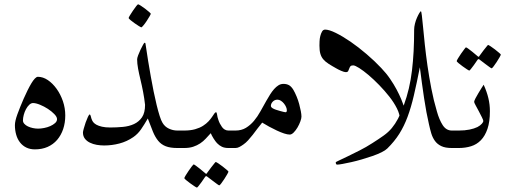

<svg xmlns="http://www.w3.org/2000/svg" viewBox="-20 -683 2353 886"><path d="M281.2 -150.4Q281.2 -116.2 271.5 -87.4Q261.7 -58.6 243.7 -37.6Q225.6 -16.6 199.7 -5.1Q173.8 6.3 141.1 6.3Q118.7 6.3 101.3 -2.2Q84 -10.7 72.3 -25.9Q60.5 -41 54.7 -61.5Q48.8 -82 48.8 -105.5Q48.8 -124 60.3 -155.8Q71.8 -187.5 89.4 -228Q98.1 -248 107.2 -266.1Q116.2 -284.2 124.5 -298.1Q132.8 -312 140.6 -320.3Q148.4 -328.6 154.8 -328.6Q178.2 -328.6 200.7 -313.5Q223.1 -298.3 241.2 -273.2Q259.3 -248 270.3 -216.1Q281.2 -184.1 281.2 -150.4ZM132.3 -207.5Q123.5 -207.5 115 -199.5Q106.4 -191.4 99.9 -179.2Q93.3 -167 89.6 -152.8Q85.9 -138.7 85.9 -127Q85.9 -118.7 92.3 -111.6Q98.6 -104.5 108.9 -99.6Q119.1 -94.7 131.8 -92Q144.5 -89.4 155.8 -89.4Q168 -89.4 183.3 -92.3Q198.7 -95.2 211.9 -101.1Q225.1 -106.9 234.1 -115Q243.2 -123 243.2 -133.3Q243.2 -143.6 230.7 -156.5Q218.3 -169.4 200.9 -180.7Q183.6 -191.9 164.6 -199.7Q145.5 -207.5 132.3 -207.5Z M822.3 0H798.3Q765.6 0 744.9 -8.1Q724.1 -16.1 710.2 -33Q696.3 -49.8 685.8 -75.2Q675.3 -100.6 662.1 -136.2Q645.5 -107.4 630.6 -85.9Q615.7 -64.5 595.2 -50.3Q565.4 -29.8 531 -20.8Q496.6 -11.7 460.4 -11.7Q443.8 -11.7 426.5 -14.6Q409.2 -17.6 394.8 -24.7Q380.4 -31.7 371.6 -43.2Q362.8 -54.7 362.8 -71.8Q362.8 -76.2 366.5 -89.6Q370.1 -103 375.2 -117.7Q380.4 -132.3 385.7 -143.6Q391.1 -154.8 393.6 -154.8Q395.5 -154.8 397 -151.9Q398.4 -148.9 399.4 -145L401.4 -137.2Q402.3 -133.3 403.8 -130.9Q405.8 -125 410.6 -118.9Q415.5 -112.8 425 -107.4Q434.6 -102.1 450.2 -98.4Q465.8 -94.7 488.3 -94.7Q518.1 -94.7 546.9 -97.4Q575.7 -100.1 598.4 -110.6Q621.1 -121.1 635.3 -141.8Q649.4 -162.6 649.4 -199.2Q646 -229.5 640.4 -258.8Q634.8 -288.1 628.2 -315.2Q621.6 -342.3 617.2 -366.2Q612.8 -390.1 612.8 -409.2Q612.8 -415 617.4 -427.7Q622.1 -440.4 628.4 -453.6Q634.8 -466.8 640.1 -476.3Q645.5 -485.8 647 -485.8Q650.4 -485.8 651.1 -482.7Q651.9 -479.5 653.3 -468.8Q657.7 -437 663.6 -401.6Q669.4 -366.2 675.8 -330.3Q682.1 -294.4 689 -260.7Q695.8 -227.1 702.9 -198.2Q710 -169.4 716.8 -147.9Q723.6 -126.5 730 -116.2Q740.7 -98.1 759.5 -89.4Q778.3 -80.6 798.3 -80.6H822.3Q834.5 -80.6 841.6 -76.9Q848.6 -73.2 852.1 -67.9Q855.5 -62.5 856.4 -55.4Q857.4 -48.3 857.4 -40.5Q857.4 -32.7 856.4 -25.6Q855.5 -18.6 852.1 -12.9Q848.6 -7.3 841.6 -3.7Q834.5 0 822.3 0ZM675.8 -619.6Q675.8 -617.2 669.9 -607.2Q664.1 -597.2 656.7 -585.9Q649.4 -574.7 641.8 -565.7Q634.3 -556.6 631.8 -556.6Q630.4 -556.6 621.1 -562.5Q611.8 -568.4 601.3 -575.7Q590.8 -583 582.3 -590.1Q573.7 -597.2 573.7 -600.1Q573.7 -602.5 579.8 -612.5Q585.9 -622.6 593.5 -633.8Q601.1 -645 608.2 -654.1Q615.2 -663.1 617.2 -663.1Q619.6 -663.1 629.4 -657Q639.2 -650.9 649.4 -643.1Q659.7 -635.3 667.7 -628.2Q675.8 -621.1 675.8 -619.6Z M1059.6 0H1034.2Q1016.1 0 1003.9 -5.9Q991.7 -11.7 981.4 -22.5Q974.1 -30.3 965.8 -43.5Q957.5 -56.6 952.6 -68.4Q940.9 -55.7 929.4 -43.2Q918 -30.8 903.6 -21.2Q889.2 -11.7 871.6 -5.9Q854 0 830.1 0H806.2Q793.9 0 786.9 -3.7Q779.8 -7.3 776.4 -12.9Q772.9 -18.6 772 -25.6Q771 -32.7 771 -40.5Q771 -48.3 772 -55.4Q772.9 -62.5 776.4 -67.9Q779.8 -73.2 786.9 -76.9Q793.9 -80.6 806.2 -80.6H830.1Q858.9 -80.6 880.4 -86.7Q901.9 -92.8 917 -102.5Q932.1 -112.3 941.9 -122.8Q951.7 -133.3 958.3 -143.1Q964.8 -152.8 969 -158.9Q973.1 -165 976.6 -165Q980.5 -165 981.7 -154.1Q982.9 -143.1 987.8 -129.4Q990.2 -121.6 994.6 -113Q999 -104.5 1004.4 -96.9Q1009.8 -89.4 1017.3 -85Q1024.9 -80.6 1034.2 -80.6H1059.6Q1071.8 -80.6 1078.9 -76.9Q1085.9 -73.2 1089.6 -67.9Q1093.3 -62.5 1094.2 -55.4Q1095.2 -48.3 1095.2 -40.5Q1095.2 -32.7 1094.2 -25.6Q1093.3 -18.6 1089.6 -12.9Q1085.9 -7.3 1078.9 -3.7Q1071.8 0 1059.6 0ZM1034.2 108.9Q1034.2 111.3 1028.3 121.6Q1022.5 131.8 1015.1 143.1Q1007.8 154.3 1001 163.3Q994.1 172.4 991.7 172.4Q990.2 172.4 981.7 166.3Q973.1 160.2 962.9 152.3Q951.2 144 936.5 132.3Q934.1 129.9 931.6 129.9Q929.7 129.9 927.2 132.3Q917.5 146.5 909.7 157.7Q902.3 167.5 896.5 175Q890.6 182.6 888.7 182.6Q886.7 182.6 877.4 176.5Q868.2 170.4 857.7 162.8Q847.2 155.3 838.9 148.2Q830.6 141.1 830.6 139.2Q830.6 136.7 836.7 126.5Q842.8 116.2 850.6 105Q858.4 93.8 865.2 84.7Q872.1 75.7 873 75.7Q876.5 75.7 884.8 82.3Q893.1 88.9 902.3 95.7Q913.1 104 925.8 115.2Q929.7 119.1 931.6 119.1Q933.6 119.1 936.5 113.8Q946.3 100.1 954.6 89.4Q961.9 80.6 968 72.5Q974.1 64.5 975.6 64.5Q977.5 64.5 987.3 70.8Q997.1 77.1 1007.3 85.2Q1017.6 93.3 1025.9 100.3Q1034.2 107.4 1034.2 108.9Z M1371.1 -145Q1371.1 -136.7 1366 -122.6Q1360.8 -108.4 1352.8 -94.7Q1344.7 -81.1 1335.2 -71.5Q1325.7 -62 1316.9 -62Q1306.6 -62 1291 -67.1Q1275.4 -72.3 1257.6 -80.6Q1239.7 -88.9 1221.9 -98.6Q1204.1 -108.4 1189.9 -117.2Q1178.2 -103.5 1167.5 -88.9Q1156.7 -74.2 1146 -60.5Q1135.3 -46.9 1124.8 -35.4Q1114.3 -23.9 1103 -16.1Q1092.8 -8.8 1084 -4.4Q1075.2 0 1066.4 0H1042.5Q1030.3 0 1023.2 -3.7Q1016.1 -7.3 1012.7 -12.9Q1009.3 -18.6 1008.3 -25.6Q1007.3 -32.7 1007.3 -40.5Q1007.3 -48.3 1008.3 -55.4Q1009.3 -62.5 1012.7 -67.9Q1016.1 -73.2 1023.2 -76.9Q1030.3 -80.6 1042.5 -80.6H1066.4Q1094.2 -80.6 1114.7 -93Q1135.3 -105.5 1151.9 -125.2Q1168.5 -145 1181.9 -169.4Q1195.3 -193.8 1209 -217.8Q1217.8 -233.4 1226.6 -247.3Q1235.4 -261.2 1244.9 -272Q1254.4 -282.7 1264.9 -289.3Q1275.4 -295.9 1288.1 -295.9Q1302.7 -295.9 1313.5 -290Q1324.2 -284.2 1334 -268.1Q1341.8 -254.4 1348.9 -237.3Q1356 -220.2 1360.6 -202.9Q1365.2 -185.5 1368.2 -170.2Q1371.1 -154.8 1371.1 -145ZM1303.7 -173.8Q1303.7 -181.2 1300 -189.5Q1296.4 -197.8 1290.3 -205.3Q1284.2 -212.9 1276.4 -218Q1268.6 -223.1 1260.3 -223.1Q1247.6 -223.1 1238.8 -214.1Q1230 -205.1 1230 -193.8Q1230 -191.9 1231.4 -189.5Q1232.9 -187 1237.8 -183.6Q1244.1 -179.7 1253.7 -176.5Q1263.2 -173.3 1272.2 -170.9Q1281.2 -168.5 1288.3 -166.7Q1295.4 -165 1297.4 -165Q1303.7 -165 1303.7 -173.8Z M1852.1 -159.7Q1852.1 -147.5 1845.2 -133.3Q1843.3 -129.4 1839.1 -126.5Q1835 -123.5 1831.5 -123.5Q1825.2 -123.5 1825.2 -133.3Q1825.2 -155.3 1811.8 -182.4Q1798.3 -209.5 1776.9 -236.8Q1755.4 -264.2 1730 -290.3Q1704.6 -316.4 1680.7 -336.7Q1656.7 -356.9 1637.5 -369.1Q1618.2 -381.3 1609.9 -381.3Q1600.1 -381.3 1596.7 -376.7Q1593.3 -372.1 1591.3 -366Q1589.4 -359.9 1586.7 -355Q1584 -350.1 1575.7 -350.1Q1568.4 -350.1 1554.9 -356Q1541.5 -361.8 1533.2 -366.7Q1511.2 -378.9 1496.1 -388.7Q1481 -398.4 1471.7 -409.4Q1462.4 -420.4 1458.3 -435.1Q1454.1 -449.7 1454.1 -472.7Q1454.1 -480 1454.6 -492.4Q1455.1 -504.9 1458 -516.6Q1460.9 -528.3 1466.1 -537.4Q1471.2 -546.4 1480.5 -546.4Q1498.5 -546.4 1529.8 -531Q1561 -515.6 1597.7 -490.5Q1634.3 -465.3 1671.6 -433.3Q1709 -401.4 1739.3 -369.1Q1762.7 -344.7 1780 -319.3Q1797.4 -293.9 1810.1 -270Q1822.8 -246.1 1831.3 -225.6Q1839.8 -205.1 1845.2 -189.5Q1848.6 -181.2 1850.3 -173.6Q1852.1 -166 1852.1 -159.7Z M2088.9 0H2064.9Q2034.7 0 2016.4 -8.8Q1998 -17.6 1987.1 -32.7Q1976.1 -47.9 1970.2 -67.4Q1964.4 -86.9 1959.5 -109.4Q1953.6 -134.3 1947.8 -165.5Q1941.9 -196.8 1936.8 -231Q1931.6 -265.1 1926.8 -301Q1921.9 -336.9 1917.5 -372.6Q1902.8 -298.3 1889.9 -242.9Q1877 -187.5 1860.8 -144Q1844.7 -100.6 1822.5 -65.4Q1800.3 -30.3 1767.1 2.4Q1758.8 10.7 1740.5 19.8Q1722.2 28.8 1699 36.9Q1675.8 44.9 1649.9 52.5Q1624 60.1 1601.1 65.2Q1578.1 70.3 1560.5 73.5Q1543 76.7 1535.6 76.7Q1532.2 76.7 1530.8 73.5Q1529.3 70.3 1529.3 65.9Q1529.3 64.5 1544.7 57.4Q1560.1 50.3 1584.2 38.6Q1608.4 26.9 1638.9 11.5Q1669.4 -3.9 1698.2 -22.5Q1729 -42 1750.7 -57.6Q1772.5 -73.2 1788.1 -92Q1803.7 -110.8 1816.7 -135.3Q1829.6 -159.7 1843.3 -196.8Q1857.4 -235.4 1866.7 -275.1Q1876 -314.9 1881.1 -357.7Q1886.2 -400.4 1888.7 -447Q1891.1 -493.7 1891.1 -546.4Q1891.1 -558.6 1894.8 -573.5Q1898.4 -588.4 1904.1 -601.1Q1909.7 -613.8 1914.8 -622.3Q1919.9 -630.9 1922.4 -630.9Q1924.3 -630.9 1926.8 -610.8Q1929.2 -590.8 1932.4 -556.9Q1935.5 -522.9 1940.4 -477.1Q1945.3 -431.2 1952.6 -379.9Q1960 -328.6 1970.5 -274.2Q1981 -219.7 1996.1 -168.9Q2006.8 -130.4 2022.9 -105.5Q2039.1 -80.6 2064.9 -80.6H2088.9Q2101.1 -80.6 2108.2 -76.9Q2115.2 -73.2 2118.9 -67.9Q2122.6 -62.5 2123.3 -55.4Q2124 -48.3 2124 -40.5Q2124 -32.7 2123.3 -25.6Q2122.6 -18.6 2118.9 -12.9Q2115.2 -7.3 2108.2 -3.7Q2101.1 0 2088.9 0Z M2240.7 -169.9Q2240.7 -121.1 2229.5 -88.4Q2218.3 -55.7 2199 -35.9Q2179.7 -16.1 2153.6 -8.1Q2127.4 0 2097.2 0H2073.2Q2061 0 2054 -3.7Q2046.9 -7.3 2043.5 -12.9Q2040 -18.6 2039.1 -25.6Q2038.1 -32.7 2038.1 -40.5Q2038.1 -48.3 2039.1 -55.4Q2040 -62.5 2043.5 -67.9Q2046.9 -73.2 2054 -76.9Q2061 -80.6 2073.2 -80.6H2097.2Q2125 -80.6 2146.5 -85Q2168 -89.4 2183.1 -96.7Q2196.8 -104 2203.6 -112.1Q2210.4 -120.1 2210.4 -124.5Q2210.4 -128.4 2203.9 -141.6Q2197.3 -154.8 2189.5 -169.7Q2181.6 -184.6 2174.8 -197Q2168 -209.5 2168 -212.9Q2168 -217.3 2174.1 -229.2Q2180.2 -241.2 2188 -253.9Q2195.8 -266.6 2202.9 -278.1Q2210 -289.6 2211.9 -292Q2226.6 -259.8 2233.6 -230.2Q2240.7 -200.7 2240.7 -169.9ZM2291 -431.2Q2291 -428.7 2285.2 -418.5Q2279.3 -408.2 2272 -397Q2264.6 -385.7 2257.8 -376.7Q2251 -367.7 2248.5 -367.7Q2247.1 -367.7 2238.5 -373.8Q2230 -379.9 2219.7 -387.7Q2208 -396 2193.4 -407.7Q2190.9 -410.2 2188.5 -410.2Q2186.5 -410.2 2184.1 -407.7Q2174.3 -393.6 2166.5 -382.3Q2159.2 -372.6 2153.3 -365Q2147.5 -357.4 2145.5 -357.4Q2143.6 -357.4 2134.3 -363.5Q2125 -369.6 2114.5 -377.2Q2104 -384.8 2095.7 -391.8Q2087.4 -398.9 2087.4 -400.9Q2087.4 -403.3 2093.5 -413.6Q2099.6 -423.8 2107.4 -435.1Q2115.2 -446.3 2122.1 -455.3Q2128.9 -464.4 2129.9 -464.4Q2133.3 -464.4 2141.6 -457.8Q2149.9 -451.2 2159.2 -444.3Q2169.9 -436 2182.6 -424.8Q2186.5 -420.9 2188.5 -420.9Q2190.4 -420.9 2193.4 -426.3Q2203.1 -439.9 2211.4 -450.7Q2218.8 -459.5 2224.9 -467.5Q2231 -475.6 2232.4 -475.6Q2234.4 -475.6 2244.1 -469.2Q2253.9 -462.9 2264.2 -454.8Q2274.4 -446.8 2282.7 -439.7Q2291 -432.6 2291 -431.2Z"/></svg>

Font: Accordance
Style: Italic
Weight: 400
Italic angle: -11°
Version: Version 1.2 (build January 31, 2020) Miklal Software Solutio